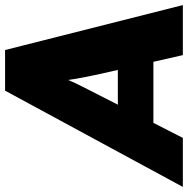

<svg xmlns="http://www.w3.org/2000/svg" viewBox="-24 -728 740 756"><g transform="rotate(-90 346.0 -350.0)"><path d="M-12 0 367 -700H527L704 0H507L433 -325Q427 -352 422.5 -375Q418 -398 414 -420Q410 -442 407 -465Q404 -488 403 -515L435 -516Q425 -487 415 -464Q405 -441 395 -420Q385 -399 373 -376Q361 -353 347 -325L181 0ZM141 -116 220 -256H544L579 -116Z"/></g></svg>

Font: Lexend ExtBd
Style: Italic
Weight: 800
Italic angle: -8.13011°
Designer: Bonnie Shaver-Troup, Thomas Jockin
Foundry: Lexend
Version: Version 1.007